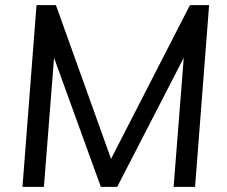

<svg xmlns="http://www.w3.org/2000/svg" viewBox="-20 -732 889 752"><path d="M68 0 123 -712H199L431 -65H392L724 -712H799L744 0H660L706 -586L739 -582L439 0H375L164 -582L198 -586L152 0Z"/></svg>

Font: Muli Medium
Style: Italic
Weight: 500
Italic angle: -4.541°
Designer: Vernon Adams
Foundry: Vernon Adams
Version: Version 2.100; ttfautohint (v1.8.1.43-b0c9)